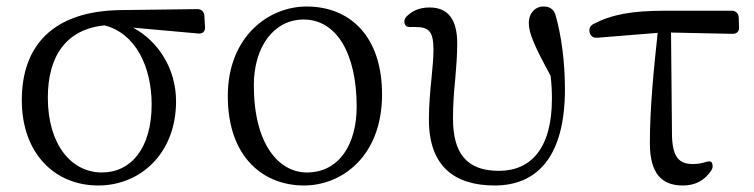

<svg xmlns="http://www.w3.org/2000/svg" viewBox="-20 -552 2317 590"><path d="M282 18C410 18 521 -79 521 -241C521 -340 467 -425 389 -467L590 -449C603 -448 611 -456 610 -469L608 -504C607 -516 599 -524 587 -524L350 -521C143 -518 47 -412 47 -244C47 -81 148 18 282 18ZM127 -252C127 -378 182 -462 301 -474C397 -450 446 -346 446 -231C446 -97 383 -22 293 -22C199 -22 127 -108 127 -252Z M914 18C1030 18 1154 -71 1154 -262C1154 -440 1056 -532 922 -532C805 -532 680 -439 680 -257C680 -66 792 18 914 18ZM760 -290C760 -409 822 -492 913 -492C1014 -492 1076 -388 1076 -224C1076 -110 1023 -22 923 -22C838 -22 760 -107 760 -290Z M1500 18C1631 18 1716 -71 1716 -278C1716 -363 1705 -443 1687 -506C1684 -515 1681 -521 1673 -526C1666 -531 1658 -532 1649 -532C1625 -532 1605 -512 1605 -481C1605 -450 1622 -411 1672 -319C1675 -293 1676 -271 1676 -248C1676 -96 1611 -27 1513 -27C1414 -27 1372 -81 1372 -188C1372 -232 1375 -271 1379 -310C1382 -346 1385 -381 1385 -419C1385 -488 1360 -529 1300 -529C1269 -529 1247 -519 1229 -501C1222 -493 1221 -486 1224 -478C1227 -470 1235 -468 1246 -469C1250 -469 1253 -469 1257 -469C1300 -469 1312 -453 1312 -398C1312 -373 1309 -344 1306 -312C1302 -273 1298 -230 1298 -184C1298 -41 1377 18 1500 18Z M1792 -452C1795 -441 1803 -435 1815 -436L2001 -451C1989 -341 1977 -220 1977 -112C1977 -17 2015 18 2078 18C2117 18 2144 3 2165 -27C2171 -36 2171 -43 2168 -51C2165 -58 2157 -57 2145 -53C2135 -50 2123 -48 2109 -48C2070 -48 2047 -65 2045 -134L2042 -452L2231 -448C2244 -448 2252 -455 2251 -469L2250 -499C2249 -511 2241 -519 2229 -519H2024C1922 -519 1861 -508 1803 -478C1793 -472 1789 -463 1792 -452Z"/></svg>

Font: 寒蝉锦书宋
Style: Regular
Weight: 400
Designer: 寒蝉锦书宋{Warren} 思源宋体{Ryoko NISHIZUKA 西塚涼子 (kana & ideographs); Frank Grießhammer (Latin, Greek & Cyrillic); Wenlong ZHANG 
Foundry: Adobe & ChillType
Version: Version 2.000;Glyphs 3.1.1 (3135)